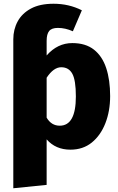

<svg xmlns="http://www.w3.org/2000/svg" viewBox="-20 -781 632 1025"><path d="M51 224V-571Q51 -624 74.5 -667Q98 -710 145.5 -735.5Q193 -761 266 -761Q348 -761 417 -726L369 -614Q329 -632 289 -632Q256 -632 242.5 -615.5Q229 -599 229 -563V-485Q287 -551 366 -551Q437 -551 481.5 -516Q526 -481 547 -417.5Q568 -354 568 -268Q568 -188 542.5 -123Q517 -58 470 -20Q423 18 356 18Q277 18 229 -37V206ZM299 -110Q385 -110 385 -266Q385 -353 366 -387.5Q347 -422 307 -422Q266 -422 229 -366V-153Q254 -110 299 -110Z"/></svg>

Font: Trujillo ExtraBold
Style: Regular
Weight: 800
Designer: Fira Sans original fonts by bBox Type GmbH, Carrois Corporate GbR, & Edenspiekermann AG / Changes by Cristiano Sobral
Foundry: Fira Sans original fonts by bBox Type GmbH, Carrois Corporate GbR, & Edenspiekermann AG / Changes by Cristiano Sobral
Version: Version 4.301;July 28, 2020;FontCreator 13.0.0.2655 64-bit